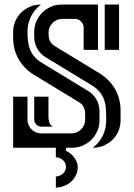

<svg xmlns="http://www.w3.org/2000/svg" viewBox="-20 -664 601 863"><path d="M231 0H39.1V-229.5H103.5V-126Q103.5 -113.3 108.4 -102.1Q113.3 -90.8 121.6 -82.5Q129.9 -74.2 141.1 -69.3Q152.3 -64.5 165 -64.5H301.3Q314 -64.5 325.2 -69.3Q336.4 -74.2 344.7 -82.5Q353 -90.8 357.9 -102.1Q362.8 -113.3 362.8 -126Q362.8 -137.7 362.8 -148.7Q362.8 -159.7 360.6 -169.7Q358.4 -179.7 352.8 -188.5Q347.2 -197.3 335.4 -204.6L132.8 -327.6Q87.9 -355 63.5 -398.4Q39.1 -441.9 39.1 -494.6V-520.5Q39.1 -546.4 48.8 -568.8Q58.6 -591.3 75.7 -607.9Q92.8 -624.5 115.5 -634Q138.2 -643.6 164.1 -643.6Q134.8 -621.6 119.1 -589.4Q103.5 -557.1 103.5 -520.5Q103.5 -497.6 106 -477.8Q108.4 -458 115.5 -440.7Q122.6 -423.3 135.5 -408.4Q148.4 -393.6 169.4 -380.9L375 -255.9Q399.9 -240.7 413.6 -216.6Q427.2 -192.4 427.2 -163.1V-123Q427.2 -97.7 417.5 -75.2Q407.7 -52.7 391.1 -36.1Q374.5 -19.5 352.1 -9.8Q329.6 0 304.2 0H276.9V14.2Q286.6 18.1 296.1 25.6Q305.7 33.2 313 43.2Q320.3 53.2 325 64.2Q329.6 75.2 329.6 85.9Q329.6 106 321.5 123Q313.5 140.1 299.8 152.3Q286.1 164.6 268.3 171.6Q250.5 178.7 231 179.2V129.4Q239.7 128.9 248 125.7Q256.3 122.6 262.7 116.7Q269 110.8 272.7 103Q276.4 95.2 276.4 85.9Q276.4 76.7 272.7 68.8Q269 61 262.7 55.4Q256.3 49.8 248 46.4Q239.7 43 231 43ZM259.8 -579.1Q247.1 -579.1 235.8 -574.2Q224.6 -569.3 216.3 -561Q208 -552.7 203.1 -541.5Q198.2 -530.3 198.2 -517.6Q198.2 -507.8 199.2 -499.3Q200.2 -490.7 203.1 -483.2Q206.1 -475.6 211.4 -469.2Q216.8 -462.9 226.1 -457L428.2 -334Q473.1 -306.2 497.6 -262.9Q522 -219.7 522 -167V-123Q522 -97.2 512.2 -74.7Q502.4 -52.2 485.4 -35.6Q468.3 -19 445.6 -9.5Q422.9 0 397 0Q426.3 -22 441.9 -54.2Q457.5 -86.4 457.5 -123Q457.5 -148.4 456.3 -170.9Q455.1 -193.4 448.7 -212.9Q442.4 -232.4 429 -249.5Q415.5 -266.6 391.6 -281.2L186 -406.2Q161.1 -421.4 147.5 -445.6Q133.8 -469.7 133.8 -499V-520.5Q133.8 -545.9 143.6 -568.4Q153.3 -590.8 169.9 -607.4Q186.5 -624 209 -633.8Q231.4 -643.6 256.8 -643.6H420.4V-439.9H356V-539.6Q356 -555.7 344.2 -567.4Q332.5 -579.1 316.4 -579.1ZM515.1 -643.6V-439.9H450.7V-643.6ZM197.8 -136.7Q197.8 -125 202.1 -113.3Q206.5 -101.6 216.8 -94.7H166Q152.8 -94.7 143.3 -104.5Q133.8 -114.3 133.8 -127.4V-229.5H197.8Z"/></svg>

Font: Isar CAT
Style: Regular
Weight: 400
Designer: Digitized by Peter Wiegel
Foundry: CAT-Fonts, Peter Wiegel
Version: Version 1.000; ttfautohint (v1.3)